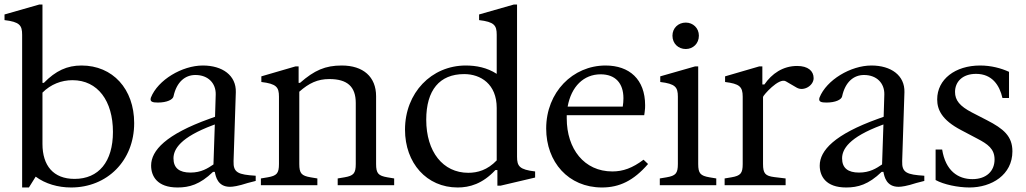

<svg xmlns="http://www.w3.org/2000/svg" viewBox="-24 -820 4544 850"><path d="M74 10H104L134 -38C177 -6 233 10 291 10C450 10 570 -108 570 -275C570 -426 475 -530 337 -530C273 -530 223 -507 170 -453H164V-800H150L-4 -756V-731C63 -723 74 -708 74 -666ZM306 -28C212 -28 164 -87 164 -183V-410C201 -447 248 -465 297 -465C409 -465 476 -373 476 -236C476 -104 413 -28 306 -28Z M762 10C814 10 861 -3 919 -59H927C931 -38 940 7 994 7C1007 7 1030 4 1073 -10L1108 -19V-42C1031 -47 1008 -55 1010 -107L1020 -412C1022 -486 961 -530 874 -530C782 -530 675 -466 644 -388C638 -369 652 -366 675 -366C715 -366 741 -379 744 -393C758 -458 796 -488 841 -488C898 -488 932 -451 931 -402L928 -303L903 -294C711 -225 645 -154 645 -87C645 -41 671 10 762 10ZM819 -56C770 -56 744 -76 744 -119C744 -159 774 -212 919 -266L927 -269L921 -92C896 -75 867 -56 819 -56Z M1131 0H1381V-30L1351 -35C1311 -42 1301 -52 1301 -94V-414C1344 -452 1382 -470 1434 -470C1513 -470 1551 -437 1551 -364V-94C1551 -52 1541 -42 1501 -35L1471 -30V0H1721V-30L1691 -35C1651 -42 1641 -52 1641 -94V-394C1641 -480 1584 -530 1489 -530C1416 -530 1368 -509 1304 -453H1298V-526H1284L1133 -482V-457C1200 -449 1211 -434 1211 -392V-94C1211 -52 1201 -42 1161 -35L1131 -30Z M2002 10C2055 10 2112 -6 2169 -67H2178V2H2192L2345 -34V-61C2276 -69 2265 -84 2265 -126V-800H2251L2097 -756V-731C2164 -723 2175 -708 2175 -666V-493C2132 -521 2084 -530 2038 -530C1886 -530 1769 -409 1769 -246C1769 -98 1865 10 2002 10ZM2049 -55C1937 -55 1863 -148 1863 -290C1863 -421 1922 -492 2031 -492C2104 -492 2175 -448 2175 -342V-110C2134 -67 2090 -55 2049 -55Z M2641 10C2718 10 2781 -20 2845 -94L2825 -113C2776 -76 2734 -61 2687 -61C2562 -61 2485 -161 2485 -296C2485 -301 2485 -305 2485 -310H2828L2830 -324C2832 -338 2832 -346 2832 -354C2832 -469 2762 -530 2657 -530C2512 -530 2394 -412 2394 -251C2394 -103 2492 10 2641 10ZM2635 -491C2700 -491 2736 -452 2736 -385C2736 -373 2735 -361 2733 -348H2489C2505 -437 2560 -491 2635 -491Z M3012 -603C3044 -603 3070 -627 3070 -662C3070 -696 3044 -720 3012 -720C2979 -720 2953 -696 2953 -662C2953 -627 2979 -603 3012 -603ZM2897 0H3147V-30L3117 -35C3077 -42 3067 -52 3067 -94V-526H3053L2899 -482V-457C2966 -449 2977 -434 2977 -392V-94C2977 -52 2967 -42 2927 -35L2897 -30Z M3184 0H3454V-30L3404 -36C3364 -41 3354 -52 3354 -94V-391C3354 -397 3424 -478 3455 -460L3503 -432C3534 -414 3578 -441 3578 -474C3578 -506 3553 -528 3505 -528C3442 -528 3393 -494 3360 -446H3351V-526H3337L3186 -482V-457C3249 -449 3264 -437 3264 -392V-94C3264 -53 3255 -42 3214 -35L3184 -30Z M3722 10C3774 10 3821 -3 3879 -59H3887C3891 -38 3900 7 3954 7C3967 7 3990 4 4033 -10L4068 -19V-42C3991 -47 3968 -55 3970 -107L3980 -412C3982 -486 3921 -530 3834 -530C3742 -530 3635 -466 3604 -388C3598 -369 3612 -366 3635 -366C3675 -366 3701 -379 3704 -393C3718 -458 3756 -488 3801 -488C3858 -488 3892 -451 3891 -402L3888 -303L3863 -294C3671 -225 3605 -154 3605 -87C3605 -41 3631 10 3722 10ZM3779 -56C3730 -56 3704 -76 3704 -119C3704 -159 3734 -212 3879 -266L3887 -269L3881 -92C3856 -75 3827 -56 3779 -56Z M4268 10C4366 10 4458 -46 4458 -150C4458 -217 4419 -250 4345 -288L4279 -322C4225 -350 4204 -376 4204 -413C4204 -458 4237 -493 4297 -493C4368 -493 4401 -443 4414 -386H4443V-502C4408 -518 4364 -530 4315 -530C4205 -530 4125 -469 4125 -380C4125 -335 4145 -289 4231 -244L4303 -206C4349 -182 4379 -161 4379 -114C4379 -62 4342 -27 4281 -27C4217 -27 4162 -64 4147 -158H4118V-23C4154 -3 4217 10 4268 10Z"/></svg>

Font: Hedvig Letters Serif 24pt
Style: Regular
Weight: 400
Designer: Alexander Örn & Tor Weibull
Foundry: Kanon Foundry
Version: Version 1.000